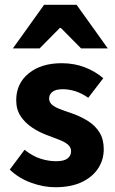

<svg xmlns="http://www.w3.org/2000/svg" viewBox="-20 -773 483 805"><path d="M211 12Q162 12 110 -7Q58 -26 21 -62L83 -145Q117 -118 150.5 -107.5Q184 -97 215 -97Q248 -97 263 -108.5Q278 -120 278 -139Q278 -156 264.5 -167Q251 -178 229.5 -186.5Q208 -195 181 -205Q145 -218 115 -238Q85 -258 66.5 -286Q48 -314 48 -353Q48 -423 100.5 -465.5Q153 -508 238 -508Q292 -508 336.5 -490.5Q381 -473 413 -445L350 -363Q323 -382 296 -390.5Q269 -399 243 -399Q214 -399 200 -388Q186 -377 186 -360Q186 -346 196 -336Q206 -326 226.5 -317.5Q247 -309 278 -299Q316 -286 347.5 -266.5Q379 -247 397 -218Q415 -189 415 -148Q415 -103 391.5 -67Q368 -31 323 -9.5Q278 12 211 12ZM34 -570 165 -753H301L432 -570H320L235 -656H231L146 -570Z"/></svg>

Font: Source Sans 3 ExtraLight
Style: Bold
Weight: 700
Version: Version 3.052;hotconv 1.1.0;makeotfexe 2.6.0